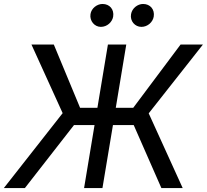

<svg xmlns="http://www.w3.org/2000/svg" viewBox="-38 -953 1049 973"><path d="M601.9 -727.3H508.9L455.6 -406.6H367.9L234.7 -727.3H121.4L279.5 -379.6L-18.5 0H88.1L337 -319.2H441.1L388.1 0H481.2L534.4 -319.2H639.6L779.8 0H887.8L715.6 -378.6L990.4 -727.3H877.1L637.1 -406.6H548.7ZM420.5 -881C415.5 -847.3 440.7 -816.8 473 -816.8C505 -816.8 530.9 -841.3 535.5 -869C541.2 -905.2 517.8 -932.9 481.5 -932.9C453.8 -932.9 424.7 -911.2 420.5 -881ZM626.1 -881C620 -845.9 646.3 -816.8 678.6 -816.8C710.6 -816.8 736.5 -841.3 741.1 -869C746.8 -905.2 723.4 -932.9 687.1 -932.9C659.4 -932.9 631 -911.2 626.1 -881Z"/></svg>

Font: Margiela Sans Text
Style: Italic
Weight: 400
Italic angle: -9.39999°
Designer: Stefan Endress, Andreas Faust
Version: Version 1.100;FEAKit 1.0